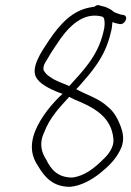

<svg xmlns="http://www.w3.org/2000/svg" viewBox="-20 -660 508 743"><path d="M124 -354C143 -329 186 -309 222 -297C183 -261 140 -210 117 -155C92 -94 105 -50 127 -18C153 26 185 63 251 63C294 59 334 37 370 8C402 -18 432 -47 450 -90C462 -122 455 -149 447 -171C436 -200 421 -228 397 -247C362 -280 316 -292 275 -315L285 -325C333 -380 387 -438 409 -535C413 -549 414 -562 415 -574H417C423 -572 426 -570 433 -569L443 -567C463 -563 480 -597 458 -602L446 -604C432 -609 422 -611 413 -620C404 -626 390 -634 376 -636L362 -640C357 -641 351 -639 346 -634C342 -634 337 -633 333 -632C261 -621 212 -567 169 -503C142 -462 93 -394 124 -354ZM248 -327C225 -338 197 -345 176 -361C166 -367 159 -373 155 -379C151 -384 148 -388 148 -392C147 -410 158 -422 169 -441C177 -456 188 -471 199 -488C238 -549 291 -606 358 -599L375 -596C378 -594 382 -592 383 -587C386 -575 386 -556 380 -536C358 -441 299 -384 248 -327ZM151 -148C172 -204 211 -245 244 -281C245 -283 247 -284 248 -285C255 -282 262 -278 268 -275C342 -245 412 -209 419 -121C422 -92 399 -61 380 -44C345 -9 306 22 259 27C203 27 177 -5 159 -42C143 -67 129 -101 151 -148Z"/></svg>

Font: Stray Cat
Style: CnObl
Weight: 400
Version: Version 1.0